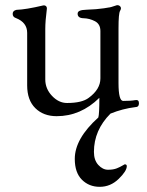

<svg xmlns="http://www.w3.org/2000/svg" viewBox="-20 -435 567 742"><path d="M470 207Q470 226 438.5 256.5Q407 287 365.5 287Q324 287 296.5 259.5Q269 232 269 179Q269 101 360 19Q364 6 364 -57Q292 14 199 14Q148 14 116.5 -17Q85 -48 85 -105V-308Q85 -348 42 -365Q29 -369 29 -381.5Q29 -394 44 -397Q79 -398 147 -414Q154 -415 158 -411Q162 -407 161 -400Q155 -354 155 -323V-128Q155 -92 181 -64.5Q207 -37 239 -37Q297 -37 323 -57Q368 -90 368 -132V-315Q368 -342 347 -353Q326 -364 303 -364.5Q280 -365 280 -382Q280 -390 288.5 -393.5Q297 -397 315 -397.5Q333 -398 351 -399.5Q369 -401 382 -403Q395 -405 400 -406Q406 -406 432 -415H434Q441 -415 445.5 -409Q450 -403 444 -393Q438 -383 438 -326V-114Q438 -45 456 -45Q487 -45 502 -48Q517 -51 517 -36Q517 -21 503 -21Q454 -15 407 4Q343 68 343 152Q343 184 360 202.5Q377 221 397.5 221Q418 221 431.5 215.5Q445 210 453 205Q461 200 462 200Q470 200 470 207Z"/></svg>

Font: EB Garamond
Style: Regular
Weight: 400
Version: Version 0.012